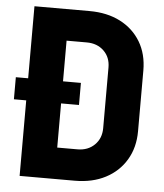

<svg xmlns="http://www.w3.org/2000/svg" viewBox="-52 -776 705 823"><g transform="rotate(5 300.0 -365.0)"><path d="M63 0V-325H10V-420H63V-730H300Q376 -730 432.5 -701Q489 -672 520.5 -619.5Q552 -567 552 -496V-235Q552 -165 520.5 -112Q489 -59 432.5 -29.5Q376 0 300 0ZM213 -135H300Q345 -135 373.5 -163Q402 -191 402 -235V-496Q402 -540 373.5 -567.5Q345 -595 300 -595H213V-420H290V-325H213Z"/></g></svg>

Font: JetBrains Mono NL ExtraBold
Style: Regular
Weight: 800
Designer: Philipp Nurullin, Konstantin Bulenkov
Foundry: JetBrains
Version: Version 2.304; ttfautohint (v1.8.4.7-5d5b)